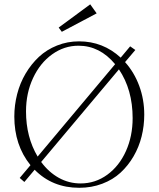

<svg xmlns="http://www.w3.org/2000/svg" viewBox="-20 -871 747 904"><path d="M271 -721.2 256.3 -741.2 404.8 -850.6 435.1 -808.1ZM94.7 -14.2 72.8 -33.2 123.5 -93.3Q47.4 -187.5 47.4 -322.3Q47.4 -376 60.8 -428Q74.2 -480 100.6 -524.7Q127 -569.3 163.3 -603.3Q199.7 -637.2 248.5 -656.7Q297.4 -676.3 352.1 -676.3Q464.8 -676.3 548.3 -599.6L592.8 -652.8L617.2 -635.7L568.8 -578.6Q611.8 -530.8 635.5 -466.8Q659.2 -402.8 659.2 -331.1Q659.2 -278.3 646.7 -228.5Q634.3 -178.7 608.9 -135Q583.5 -91.3 547.6 -58.1Q511.7 -24.9 461.4 -5.9Q411.1 13.2 353 13.2Q226.6 13.2 143.1 -71.8ZM102.5 -346.7Q102.5 -225.6 157.2 -133.8L522 -568.8Q449.7 -655.8 349.6 -655.8Q282.2 -655.8 225.6 -615.2Q168.9 -574.7 135.7 -503.7Q102.5 -432.6 102.5 -346.7ZM359.4 -7.3Q428.7 -7.3 485.1 -48.3Q541.5 -89.4 573 -159.7Q604.5 -230 604.5 -314.9Q604.5 -448.7 540 -544.4L173.8 -108.4Q209 -60.5 256.6 -33.9Q304.2 -7.3 359.4 -7.3Z"/></svg>

Font: Elstob ExtraLight
Style: Regular
Weight: 200
Designer: Peter S. Baker
Version: Version 1.015